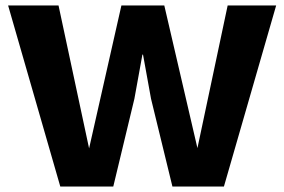

<svg xmlns="http://www.w3.org/2000/svg" viewBox="-20 -680 1037 700"><path d="M199.8 0 9.6 -660H193.4L304.8 -139L422.6 -660H579L699.8 -140L810 -660H986.8L796.4 0H608.6L530.6 -320L501.4 -481H499.2L470 -320L393 0Z"/></svg>

Font: Work Sans
Style: Regular
Weight: 400
Designer: Wei Huang
Foundry: Wei Huang
Version: Version 2.006; ttfautohint (v1.8.1.43-b0c9)